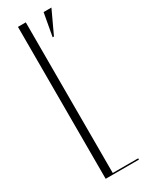

<svg xmlns="http://www.w3.org/2000/svg" viewBox="-188 -732 587 765"><g transform="rotate(-30 105.5 -349.5)"><path d="M51 -699H87V-6H204V0H51ZM156 -594H150L169 -699H205Z"/></g></svg>

Font: Moniqa ExtLt Narrow Display
Style: Regular
Weight: 200
Width: 4
Designer: Rajesh Rajput
Foundry: Rajesh Rajput
Version: Version 1.000